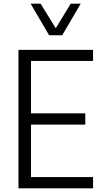

<svg xmlns="http://www.w3.org/2000/svg" viewBox="-20 -1020 581 1040"><path d="M317 -829H246L146 -1000H200L282 -867L363 -1000H417ZM484 -690H148V-406H442V-345H148V-61H484V0H80V-750H484Z"/></svg>

Font: Orkney Light
Style: Regular
Weight: 300
Designer: Samuel Oakes and Alfredo Marco Pradil
Foundry: Alfredo Marco Pradil
Version: 1.0; ttfautohint (v1.5)